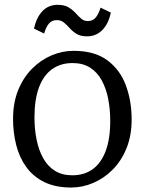

<svg xmlns="http://www.w3.org/2000/svg" viewBox="-20 -786 615 816"><path d="M35.5 -281Q35.5 -349.5 57.2 -403Q79 -456.5 116 -493.8Q153 -531 198.8 -550.5Q244.5 -570 292.5 -570Q382 -570 436.2 -529.8Q490.5 -489.5 515 -423Q539.5 -356.5 539.5 -278Q539.5 -210 517.8 -156.2Q496 -102.5 459 -65.2Q422 -28 376.2 -8.5Q330.5 11 282.5 11Q215.5 11 168.2 -12.2Q121 -35.5 91.8 -76Q62.5 -116.5 49 -169.2Q35.5 -222 35.5 -281ZM287.5 -41Q338 -41 374 -67Q410 -93 429.2 -144.5Q448.5 -196 448.5 -272Q448.5 -321.5 439.8 -366Q431 -410.5 412.2 -444.8Q393.5 -479 363 -498.5Q332.5 -518 288.5 -518Q237.5 -518 201.2 -492Q165 -466 145.8 -414.8Q126.5 -363.5 126.5 -287Q126.5 -237 135.5 -192.5Q144.5 -148 163.5 -113.8Q182.5 -79.5 213.2 -60.2Q244 -41 287.5 -41ZM124.5 -664.5Q134.5 -711.5 160.2 -738.5Q186 -765.5 225 -765.5Q253.5 -765.5 271 -755Q288.5 -744.5 300.8 -731Q313 -717.5 324.8 -707Q336.5 -696.5 353 -696.5Q375 -696.5 387.2 -712Q399.5 -727.5 407.5 -753.5L451 -732.5Q441.5 -685.5 415 -658.5Q388.5 -631.5 349.5 -631.5Q322.5 -631.5 305.5 -642Q288.5 -652.5 276.5 -666Q264.5 -679.5 252 -690Q239.5 -700.5 221.5 -700.5Q199.5 -700.5 187.2 -685Q175 -669.5 167.5 -643.5Z"/></svg>

Font: Merriweather Light 18pt Light
Style: Regular
Weight: 300
Version: Version 2.100